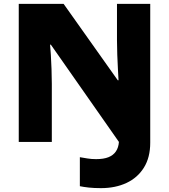

<svg xmlns="http://www.w3.org/2000/svg" viewBox="-20 -734 874 993"><path d="M502 239Q466 239 439 236Q412 233 393 229V79Q412 82 432 85.5Q452 89 477 89Q516 89 541 79Q566 69 579.5 49Q593 29 595 0L243 -503H239Q241 -484 243 -450Q245 -416 246.5 -376.5Q248 -337 248 -300V0H77V-714H309L589 -319H593Q592 -338 590 -374Q588 -410 586.5 -451Q585 -492 585 -525V-714H757V4Q757 80 724.5 132.5Q692 185 634.5 212Q577 239 502 239Z"/></svg>

Font: Noto Sans Devanagari Black
Style: Regular
Weight: 900
Version: Version 2.003